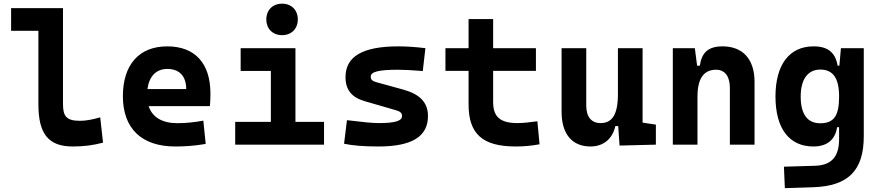

<svg xmlns="http://www.w3.org/2000/svg" viewBox="-20 -776 4728 1030"><path d="M370.1 9.8C428.7 9.8 477.1 3.9 532.7 -10.7L517.6 -146.5C472.7 -133.8 439.9 -127.9 409.2 -127.9C332 -127.9 317.9 -155.8 317.9 -220.7V-732.4H39.6V-610.8H186V-215.8C186 -58.1 239.7 9.8 370.1 9.8Z M919.9 9.8C961.9 9.8 1017.1 7.8 1083.5 -3.9L1070.8 -128.9C1023.4 -120.1 978.5 -115.2 931.6 -115.2C850.6 -115.2 797.4 -146.5 777.3 -206.5H1106C1107.9 -227.5 1108.9 -249 1108.9 -273.4C1108.9 -438.5 1024.4 -527.3 877 -527.3C726.1 -527.3 639.2 -428.7 639.2 -259.8C639.2 -85.9 740.7 9.8 919.9 9.8ZM771 -298.3C780.3 -367.7 818.4 -406.2 877.9 -406.2C941.4 -406.2 979 -368.2 979 -298.3Z M1241.7 0H1718.3V-122.1H1564.9V-517.6H1271V-395.5H1433.1V-122.1H1241.7ZM1493.2 -587.4C1543.5 -587.4 1577.6 -621.6 1577.6 -671.9C1577.6 -722.2 1543.5 -756.3 1493.2 -756.3C1442.9 -756.3 1408.7 -722.2 1408.7 -671.9C1408.7 -621.6 1442.9 -587.4 1493.2 -587.4Z M2010.7 9.8C2189.5 9.8 2275.9 -43.5 2275.9 -153.3C2275.9 -226.6 2231.9 -271 2143.1 -295.4L1998 -335.4C1977.5 -341.3 1968.8 -348.6 1968.8 -365.2C1968.8 -391.1 2012.2 -401.9 2114.3 -401.9C2145 -401.9 2188.5 -399.9 2248 -395L2262.2 -517.6C2209 -523.9 2161.1 -527.3 2117.2 -527.3C1926.3 -527.3 1833.5 -473.6 1833.5 -362.3C1833.5 -292.5 1868.2 -252.9 1937.5 -232.9L2106 -184.1C2127.4 -177.7 2136.7 -169.4 2136.7 -153.8C2136.7 -127 2099.1 -115.7 2010.7 -115.7C1979 -115.7 1923.3 -121.1 1841.3 -131.3L1825.7 -4.9C1871.6 4.9 1931.6 9.8 2010.7 9.8Z M2746.6 9.8C2793 9.8 2831.5 5.9 2874.5 -2L2862.8 -125.5C2818.8 -119.6 2786.1 -115.7 2756.3 -115.7C2663.1 -115.7 2625.5 -149.4 2625.5 -228.5V-396H2855V-517.6H2625.5V-673.8H2493.7V-517.6H2369.6V-396H2493.7V-215.8C2493.7 -58.1 2567.9 9.8 2746.6 9.8Z M3147.5 9.8C3215.8 9.8 3265.1 -29.3 3281.2 -99.6H3296.4L3303.7 4.9L3498.5 0V-107.4L3427.2 -118.2V-517.6H3294.9V-272C3294.9 -159.2 3263.2 -115.7 3201.2 -115.7C3153.3 -115.7 3125 -148.9 3125 -208.5V-517.6H2992.7V-175.8C2992.7 -57.6 3048.8 9.8 3147.5 9.8Z M3895.5 0H4027.8V-336.9C4027.8 -458 3965.3 -527.3 3856 -527.3C3778.8 -527.3 3744.1 -493.2 3734.4 -423.8H3719.7L3707.5 -517.6H3589.4V0H3721.7V-258.3C3721.7 -354.5 3755.4 -401.9 3821.3 -401.9C3868.7 -401.9 3895.5 -366.7 3895.5 -304.2Z M4190.4 233.4 4341.8 228.5C4531.2 222.2 4613.8 138.7 4613.8 -45.9V-517.6H4491.2L4482.9 -423.8H4473.6C4461.4 -493.2 4422.9 -527.3 4344.2 -527.3C4214.8 -527.3 4140.1 -429.2 4140.1 -258.3C4140.1 -85.4 4214.8 9.8 4343.3 9.8C4415.5 9.8 4460.4 -24.9 4470.7 -93.8H4481.4V-30.3C4481.4 63 4442.4 110.8 4351.6 113.3L4185.5 118.2ZM4481.4 -258.3C4481.4 -157.7 4455.6 -114.7 4380.4 -114.7C4311.5 -114.7 4275.4 -163.1 4275.4 -258.3C4275.4 -350.1 4313.5 -402.8 4380.4 -402.8C4447.8 -402.8 4481.4 -358.4 4481.4 -258.3Z"/></svg>

Font: CaskaydiaCove Nerd Font
Style: Bold
Weight: 700
Designer: Aaron Bell
Foundry: Saja Typeworks
Version: Version 2111.1;Nerd Fonts 2.3.0